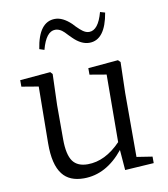

<svg xmlns="http://www.w3.org/2000/svg" viewBox="-86 -844 812 930"><g transform="rotate(-10 319.5 -378.5)"><path d="M252 14Q181 14 147 -30Q109 -78 110 -184L113 -462L30 -476V-508L180 -521L190 -510L185 -358V-190Q185 -114 209 -81Q232 -50 282 -50Q368 -50 445 -130L447 -462L365 -476V-508L513 -521L524 -510L520 -358V-44L597 -32V0L455 9L447 -91Q362 14 252 14ZM392 -628Q352 -628 313 -667Q308 -672 298 -682Q281 -701 271 -708Q255 -719 239 -719Q194 -719 171 -632L147 -640Q167 -771 247 -771Q285 -771 326 -732Q331 -727 340 -717Q358 -699 368 -692Q384 -680 400 -680Q445 -680 468 -766L492 -759Q470 -628 392 -628Z"/></g></svg>

Font: Cactus Classical Serif
Style: Regular
Weight: 400
Designer: Henry Chan (via Glyphwiki)、田海東、宇文滿月
Foundry: Moonlit Owen
Version: Version 1.000